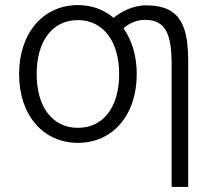

<svg xmlns="http://www.w3.org/2000/svg" viewBox="-20 -549 839 754"><path d="M286 12C421 12 517 -95 517 -258C517 -330 498 -391 465 -438C482 -453 510 -471 550 -471C634 -471 654 -409 654 -294V185H719V-303C719 -439 695 -528 554 -528C497 -528 451 -499 426 -479C387 -512 340 -529 286 -529C151 -529 55 -421 55 -258C55 -95 151 12 286 12ZM124 -258C124 -387 185 -470 286 -470C385 -470 448 -387 448 -258C448 -129 386 -47 286 -47C186 -47 124 -129 124 -258Z"/></svg>

Font: Repo Light
Style: Regular
Weight: 300
Designer: Stefan Peev
Foundry: Context Ltd
Version: Version 001.502